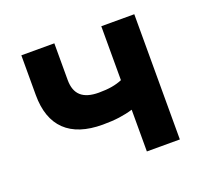

<svg xmlns="http://www.w3.org/2000/svg" viewBox="-108 -750 966 886"><g transform="rotate(-20 375.0 -307.5)"><path d="M470.3 0V-204.9Q438.8 -195.4 403 -190.5Q367.2 -185.7 321.9 -185.7Q201.2 -185.7 139.4 -245.1Q77.7 -304.6 77.7 -420V-614.9H239.7V-434.9Q239.7 -381.8 268.3 -356.3Q296.8 -330.7 355.3 -330.7Q392.3 -330.7 419.9 -335.5Q447.4 -340.3 470.3 -350V-614.9H632.3V0Z"/></g></svg>

Font: Martian Mono SemiExpanded
Style: Regular
Weight: 400
Width: 6
Monospace: yes
Designer: Roman Shamin
Foundry: Evil Martians
Version: Version 1.000